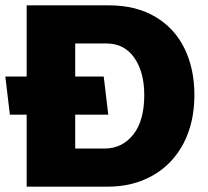

<svg xmlns="http://www.w3.org/2000/svg" viewBox="-20 -700 779 720"><path d="M709 -344Q709 -240 668 -162Q627 -84 553 -42Q479 0 384 0H80V-270H17L0 -413H80V-680H388Q490 -680 562.5 -637Q635 -594 672 -518Q709 -442 709 -344ZM521 -344Q521 -430 483.5 -483.5Q446 -537 379 -537H262V-413H369L386 -270H262V-143H372Q438 -143 479.5 -195Q521 -247 521 -344Z"/></svg>

Font: Catamaran
Style: Regular
Weight: 900
Designer: Pria Ravichandran
Version: Version 1.001;PS 001.000;hotconv 1.0.70;makeotf.lib2.5.58329